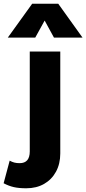

<svg xmlns="http://www.w3.org/2000/svg" viewBox="-92 -787 464 1032"><path d="M49 225Q10 225 -17.5 218.8Q-45 212.5 -72.5 198L-40 76.5Q-27.5 83.5 -15 86.8Q-2.5 90 13.5 90Q68 90 68 27V-510H232V37.5Q232 93.5 209 135.8Q186 178 145 201.5Q104 225 49 225ZM-50 -585 81 -767H221L351.5 -585H198L148 -676.5L97.5 -585Z"/></svg>

Font: Geologica
Style: Bold
Weight: 700
Designer: Sindre Bremnes, Frode Helland
Foundry: Monokrom Skriftforlag AS
Version: Version 1.010; ttfautohint (v1.8.4.7-5d5b);gftools[0.9.28]